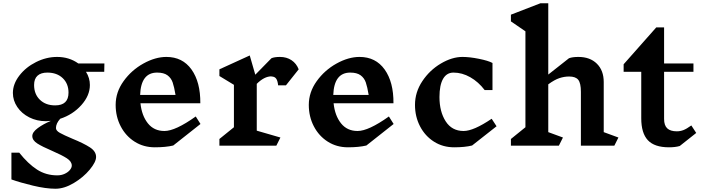

<svg xmlns="http://www.w3.org/2000/svg" viewBox="-20 -893 4302 1177"><path d="M507 -453Q531 -415 531 -372Q531 -307 478.5 -248.5Q426 -190 349 -165Q323 -136 323 -108Q323 -92 347 -78.5Q371 -65 423 -43Q494 -14 531.5 10.5Q569 35 569 69Q569 100 530 147Q491 194 432.5 229Q374 264 320 264Q261 264 182 245Q103 226 50 207V43H98Q152 111 207 146.5Q262 182 331 182Q356 182 376.5 172.5Q397 163 408.5 149Q420 135 420 122Q420 97 390 77.5Q360 58 300 32Q239 6 208.5 -13.5Q178 -33 178 -59Q178 -83 212 -108Q246 -133 292 -152Q272 -150 262 -150Q206 -150 159.5 -173.5Q113 -197 86 -237Q59 -277 59 -323Q59 -378 98.5 -429.5Q138 -481 201 -512.5Q264 -544 330 -544Q404 -544 460 -504H620L619 -453ZM400 -325Q400 -380 364.5 -414Q329 -448 270 -448Q231 -448 210 -429Q189 -410 189 -372Q189 -316 224.5 -281.5Q260 -247 318 -247Q400 -247 400 -325Z M1042 -1Q996 10 929 10Q860 10 805.5 -24.5Q751 -59 720 -118.5Q689 -178 689 -250Q689 -328 737.5 -395.5Q786 -463 859 -503.5Q932 -544 1000 -544Q1099 -544 1154 -467Q1209 -390 1208 -260H841Q849 -184 886.5 -137Q924 -90 988 -90Q1055 -90 1180 -179L1209 -133ZM839 -311H1056Q1048 -360 1038.5 -387.5Q1029 -415 1006.5 -431.5Q984 -448 943 -448Q844 -448 839 -311Z M1554 -379V-92L1699 -50L1674 0H1325V-41L1414 -113V-373L1325 -427V-468L1511 -553L1545 -435L1644 -536Q1662 -544 1696 -544Q1737 -544 1767 -524Q1797 -504 1811 -468L1733 -370H1685Q1682 -399 1672.5 -411.5Q1663 -424 1644 -424V-425Q1600 -425 1554 -379Z M2226 -1Q2180 10 2113 10Q2044 10 1989.5 -24.5Q1935 -59 1904 -118.5Q1873 -178 1873 -250Q1873 -328 1921.5 -395.5Q1970 -463 2043 -503.5Q2116 -544 2184 -544Q2283 -544 2338 -467Q2393 -390 2392 -260H2025Q2033 -184 2070.5 -137Q2108 -90 2172 -90Q2239 -90 2364 -179L2393 -133ZM2023 -311H2240Q2232 -360 2222.5 -387.5Q2213 -415 2190.5 -431.5Q2168 -448 2127 -448Q2028 -448 2023 -311Z M2999 -507V-341H2951Q2913 -391 2863 -419.5Q2813 -448 2760 -448Q2718 -448 2696 -409.5Q2674 -371 2674 -298Q2674 -209 2712 -149.5Q2750 -90 2822 -90Q2883 -90 2994 -165L3024 -119L2874 -1Q2830 10 2764 10Q2695 10 2640.5 -24.5Q2586 -59 2555 -118.5Q2524 -178 2524 -250Q2524 -328 2569 -395.5Q2614 -463 2682.5 -503.5Q2751 -544 2815 -544Q2859 -544 2916 -532.5Q2973 -521 2999 -507Z M3746 0H3541V-330Q3541 -383 3525 -403.5Q3509 -424 3469 -424Q3439 -424 3409 -414Q3379 -404 3341 -376V-83L3431 -50L3406 0H3112V-41L3201 -113V-701L3112 -762V-803L3293 -873H3341V-436L3468 -536Q3489 -544 3526 -544Q3597 -544 3639 -502.5Q3681 -461 3681 -390V-83L3771 -50Z M4147 2Q4120 10 4081 10Q3992 10 3951.5 -33.5Q3911 -77 3911 -168V-453H3803V-499L4003 -725H4051V-504H4231V-453H4051V-164Q4051 -124 4070.5 -106Q4090 -88 4129 -88Q4150 -88 4169.5 -95.5Q4189 -103 4218 -124L4248 -78Z"/></svg>

Font: Inknut Antiqua SemiBold
Style: Regular
Weight: 600
Designer: Claus Eggers Sørensen
Foundry: Claus Eggers Sørensen
Version: Version 1.003; ttfautohint (v1.8.2) -l 8 -r 50 -G 200 -x 14 